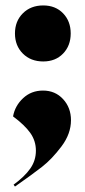

<svg xmlns="http://www.w3.org/2000/svg" viewBox="-20 -533 313 706"><path d="M35 -410Q35 -455 64 -484Q93 -513 139 -513Q184 -513 212 -484Q240 -455 240 -410Q240 -365 212 -336Q184 -307 139 -307Q93 -307 64 -336Q35 -365 35 -410ZM112 21Q112 -15 91.5 -44Q71 -73 28 -105Q35 -144 65 -172Q95 -200 138 -200Q183 -200 212 -168.5Q241 -137 241 -91Q241 -41 206 5.5Q171 52 134.5 80.5Q98 109 35 153L30 146Q71 116 91.5 86.5Q112 57 112 21Z"/></svg>

Font: Nyght Serif Bold
Style: Regular
Weight: 700
Designer: Maksym Kobuzan
Version: Version 0.410